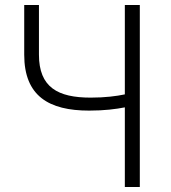

<svg xmlns="http://www.w3.org/2000/svg" viewBox="-20 -749 686 769"><path d="M480 0H540V-729H480V-371C447 -364 401 -358 343 -358C212 -358 136 -399 136 -530V-729H77V-530C77 -364 176 -306 337 -306C398 -306 444 -312 480 -319Z"/></svg>

Font: Noto Sans KR Light
Style: Regular
Weight: 300
Designer: Ryoko NISHIZUKA 西塚涼子 (kana, bopomofo & ideographs); Paul D. Hunt (Latin, Greek & Cyrillic); Sandoll Communications 산돌커뮤니
Foundry: Adobe
Version: Version 2.004;hotconv 1.0.118;makeotfexe 2.5.65603